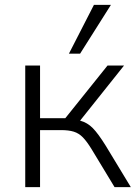

<svg xmlns="http://www.w3.org/2000/svg" viewBox="-20 -771 563 791"><path d="M84 0ZM84 0V-501H145V-284H249L423 -501H491L310 -274Q340 -266 362.5 -243Q385 -220 416 -170L519 0H452L357 -157Q338 -188 321.5 -205Q305 -222 284 -228.5Q263 -235 232 -235H145V0ZM264 -550 367 -751H437L310 -550Z"/></svg>

Font: Winston Light
Style: Regular
Weight: 300
Designer: Original fonts by Vernon Adams / Changes by Cristiano Sobral
Foundry: Original fonts by Vernon Adams / Changes by Cristiano Sobral
Version: Version 2.503;July 17, 2020;FontCreator 13.0.0.2655 64-bit